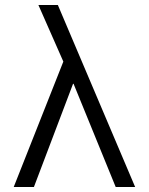

<svg xmlns="http://www.w3.org/2000/svg" viewBox="-20 -750 597 770"><path d="M444 0 275 -414H273L116 0H35L234 -503L134 -730H212L522 0Z"/></svg>

Font: Mplus 1p
Style: Regular
Weight: 400
Version: Version 1.061